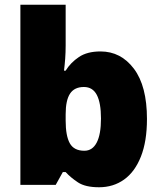

<svg xmlns="http://www.w3.org/2000/svg" viewBox="-20 -780 683 810"><path d="M257 -588Q257 -559 255 -532Q253 -505 250 -482H257Q278 -516 313 -539.5Q348 -563 404 -563Q490 -563 545 -490Q600 -417 600 -278Q600 -184 574.5 -119.5Q549 -55 503.5 -22.5Q458 10 398 10Q340 10 309 -10.5Q278 -31 257 -54H245L215 0H66V-760H257ZM334 -413Q294 -413 275.5 -385Q257 -357 257 -298V-271Q257 -207 274.5 -175.5Q292 -144 336 -144Q370 -144 388 -178.5Q406 -213 406 -280Q406 -346 388.5 -379.5Q371 -413 334 -413Z"/></svg>

Font: Noto Sans Cham Black
Style: Regular
Weight: 900
Version: Version 2.002